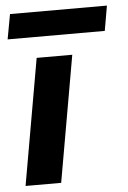

<svg xmlns="http://www.w3.org/2000/svg" viewBox="-55 -714 500 752"><g transform="rotate(-5 194.5 -338.0)"><path d="M15 0 102 -496H242L155 0ZM-5 -578 13 -676H394L377 -578Z"/></g></svg>

Font: DM Sans 28pt ExtraBold
Style: Italic
Weight: 800
Italic angle: -10°
Version: Version 4.004;gftools[0.9.30]